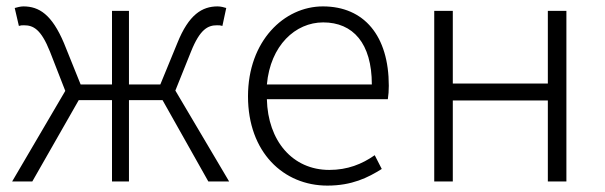

<svg xmlns="http://www.w3.org/2000/svg" viewBox="-20 -567 1890 600"><path d="M528 -284 577 -406C605 -476 630 -488 658 -488C666 -488 668 -488 675 -486L687 -542C681 -544 670 -547 660 -547C612 -547 570 -522 534 -432L481 -303H383V-533H330V-303H232L180 -432C142 -522 102 -547 53 -547C44 -547 33 -544 26 -542L39 -486C46 -488 48 -488 55 -488C84 -488 108 -476 136 -406L184 -283L18 0H81L226 -254H330V0H383V-254H488L631 0H696Z M1003 13C1080 13 1130 -12 1173 -39L1151 -82C1111 -54 1066 -36 1009 -36C894 -36 817 -127 814 -257H1192C1194 -270 1195 -284 1195 -299C1195 -455 1118 -547 989 -547C868 -547 755 -439 755 -266C755 -91 866 13 1003 13ZM814 -303C825 -425 903 -497 990 -497C1083 -497 1142 -432 1142 -303Z M1337 0H1395V-253H1692V0H1750V-533H1692V-306H1395V-533H1337Z"/></svg>

Font: Genne Gothic Light
Style: Regular
Weight: 300
Designer: Ryoko NISHIZUKA (kana & ideographs); Paul D. Hunt (Latin, Greek & Cyrillic); Wenlong ZHANG (bopomofo); Sandoll Communica
Foundry: Adobe Systems Incorporated
Version: Version 1.004;PS 1.004;hotconv 16.6.51;makeotf.lib2.5.65220